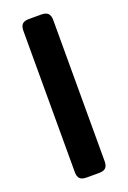

<svg xmlns="http://www.w3.org/2000/svg" viewBox="-135 -727 515 774"><g transform="rotate(-20 123.0 -340.0)"><path d="M59 -36V-643Q59 -662 67.5 -671Q76 -680 96 -680H149Q169 -680 178 -671Q187 -662 187 -643V-36Q187 -18 178.5 -9Q170 0 149 0H96Q76 0 67.5 -9Q59 -18 59 -36Z"/></g></svg>

Font: Mitr
Style: Regular
Weight: 400
Designer: Thanarat Vachiruckul
Foundry: Cadson Demak
Version: Version 1.003